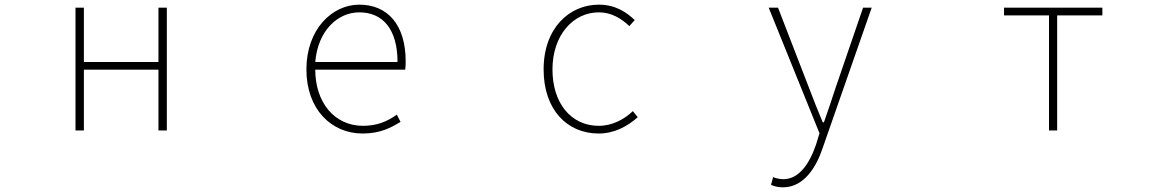

<svg xmlns="http://www.w3.org/2000/svg" viewBox="-20 -560 5040 824"><path d="M304 0H340V-261H660V0H696V-527H660V-294H340V-527H304Z M1536 13C1614 13 1659 -13 1699 -37L1683 -68C1643 -39 1598 -20 1538 -20C1414 -20 1333 -122 1333 -261H1719C1721 -275 1721 -286 1721 -297C1721 -453 1644 -540 1522 -540C1405 -540 1295 -434 1295 -262C1295 -90 1403 13 1536 13ZM1333 -294C1344 -427 1428 -507 1522 -507C1621 -507 1686 -437 1686 -294Z M2549 13C2617 13 2673 -18 2717 -57L2696 -83C2659 -48 2608 -20 2550 -20C2430 -20 2351 -118 2351 -262C2351 -407 2438 -507 2550 -507C2604 -507 2646 -481 2681 -448L2704 -474C2669 -507 2622 -540 2550 -540C2423 -540 2313 -439 2313 -262C2313 -88 2415 13 2549 13Z M3340 244C3431 244 3484 156 3511 74L3721 -527H3684L3566 -183C3551 -138 3533 -82 3516 -35H3511C3491 -82 3469 -138 3452 -183L3319 -527H3279L3497 12L3482 61C3453 145 3408 209 3342 209C3326 209 3309 205 3298 200L3289 233C3302 240 3322 244 3340 244Z M4482 0H4517V-494H4711V-527H4289V-494H4482Z"/></svg>

Font: Harano Aji Gothic TW ExtraLight
Style: Regular
Weight: 250
Foundry: Masamichi Hosoda
Version: HaranoAjiGothicTW-ExtraLight version 20230610;ttx 4.39.4